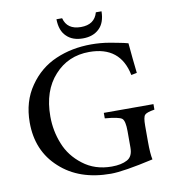

<svg xmlns="http://www.w3.org/2000/svg" viewBox="-91 -904 898 998"><g transform="rotate(-10 358.5 -405.0)"><path d="M482 -825H512Q511 -764 479 -734Q447 -703 393 -703Q338 -703 307 -734Q275 -764 274 -825H304Q320 -763 393 -763Q465 -763 482 -825ZM694 -303V-274Q651 -267 642 -256Q632 -245 632 -200V-116Q632 -52 639 -21Q480 15 414 15Q247 15 146 -78Q44 -170 44 -320Q44 -431 100 -511Q155 -591 241 -628Q326 -665 429 -665Q452 -665 477 -663Q501 -661 524 -657Q547 -653 562 -650Q577 -647 597 -643Q617 -638 621 -637Q628 -556 637 -478L607 -472Q576 -628 412 -628Q300 -628 228 -548Q155 -468 155 -333Q155 -256 183 -187Q210 -118 273 -70Q336 -21 425 -21Q476 -21 507 -38Q537 -54 537 -101V-188Q537 -242 522 -255Q506 -268 432 -274V-303Z"/></g></svg>

Font: Shafarik
Style: Regular
Weight: 400
Version: Version 1.001; ttfautohint (v1.8.4.7-5d5b)